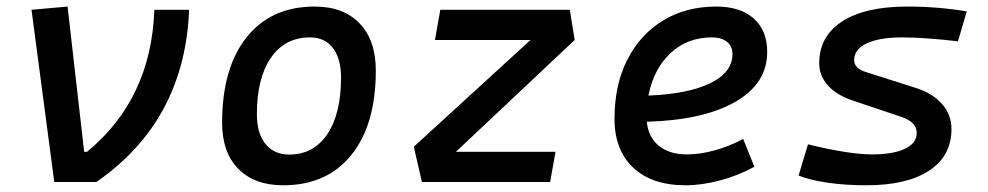

<svg xmlns="http://www.w3.org/2000/svg" viewBox="-20 -547 2970 577"><path d="M143.1 0 74.7 -517.6 183.1 -527.3 232.9 -90.8H241.7Q434.6 -250 443.8 -517.6H548.3Q535.2 -183.6 269.5 0Z M831.1 9.8Q744.6 9.8 696 -39.8Q647.5 -89.4 647.5 -177.7Q647.5 -342.8 721.2 -435.1Q794.9 -527.3 925.8 -527.3Q1012.2 -527.3 1060.8 -476.6Q1109.4 -425.8 1109.4 -335Q1109.4 -172.4 1035.9 -81.3Q962.4 9.8 831.1 9.8ZM849.1 -82.5Q922.4 -82.5 963.6 -143.8Q1004.9 -205.1 1004.9 -314Q1004.9 -370.6 980.5 -402.6Q956.1 -434.6 911.6 -434.6Q836.4 -434.6 794.2 -373.5Q752 -312.5 752 -203.6Q752 -146.5 777.6 -114.5Q803.2 -82.5 849.1 -82.5Z M1707 -426.8 1350.1 -90.8H1649.4L1633.3 0H1248L1223.6 -106L1574.2 -426.8H1287.1L1303.2 -517.6H1692.4Z M2044.4 -83Q2083.5 -83 2127.9 -95.2Q2172.4 -107.4 2213.4 -129.4L2247.1 -45.9Q2199.2 -19.5 2144.5 -4.9Q2089.8 9.8 2040 9.8Q1939.5 9.8 1883.1 -43Q1826.7 -95.7 1826.7 -189.9Q1826.7 -291.5 1865 -367.2Q1903.3 -442.9 1972.2 -485.1Q2041 -527.3 2132.8 -527.3Q2205.1 -527.3 2245.4 -491.2Q2285.6 -455.1 2285.6 -390.6Q2285.6 -296.4 2190.2 -241.2Q2094.7 -186 1923.8 -181.2Q1928.2 -134.8 1960 -108.9Q1991.7 -83 2044.4 -83ZM1928.7 -259.8Q2048.3 -264.6 2114.7 -297.1Q2181.2 -329.6 2181.2 -384.3Q2181.2 -407.7 2165 -421.1Q2148.9 -434.6 2119.1 -434.6Q2045.4 -434.6 1994.9 -387.2Q1944.3 -339.8 1928.7 -259.8Z M2583.5 9.8Q2520 9.8 2466.8 2Q2413.6 -5.9 2379.9 -19.5L2408.2 -113.3Q2464.8 -99.1 2514.9 -91.1Q2564.9 -83 2600.1 -83Q2664.1 -83 2699.5 -99.9Q2734.9 -116.7 2734.9 -147.5Q2734.9 -180.7 2688.5 -195.8L2542 -245.1Q2493.7 -261.2 2467.8 -290.5Q2441.9 -319.8 2441.9 -356.4Q2441.9 -438 2511 -482.7Q2580.1 -527.3 2706.5 -527.3Q2798.8 -527.3 2885.3 -512.7L2858.9 -422.9Q2813 -428.2 2769.3 -431.4Q2725.6 -434.6 2691.9 -434.6Q2622.6 -434.6 2584.7 -416.7Q2546.9 -398.9 2546.9 -366.2Q2546.9 -341.3 2583.5 -330.1L2732.4 -282.7Q2784.2 -266.1 2811.8 -233.6Q2839.4 -201.2 2839.4 -159.2Q2839.4 -78.6 2772.5 -34.4Q2705.6 9.8 2583.5 9.8Z"/></svg>

Font: Cascadia Mono PL
Style: Italic
Weight: 400
Italic angle: -10°
Monospace: yes
Designer: Aaron Bell
Foundry: Saja Typeworks
Version: Version 2404.023; ttfautohint (v1.8.4)